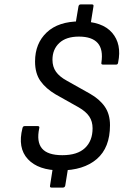

<svg xmlns="http://www.w3.org/2000/svg" viewBox="-20 -762 600 871"><path d="M254 11Q154 11 106.5 -40Q59 -91 82 -181Q84 -190 92 -190H151Q161 -190 158 -180Q145 -119 170.5 -88.5Q196 -58 263 -58Q331 -58 365.5 -90.5Q400 -123 400 -180Q400 -211 385 -233.5Q370 -256 337 -275L232 -334Q188 -360 163.5 -394.5Q139 -429 139 -483Q139 -565 192 -615Q245 -665 343 -665Q444 -665 488.5 -613.5Q533 -562 516 -479Q515 -469 507 -469H447Q438 -469 440 -478Q449 -538 423 -567Q397 -596 338 -596Q280 -596 249 -567Q218 -538 218 -491Q218 -459 234 -436.5Q250 -414 283 -396L388 -337Q432 -312 455.5 -278Q479 -244 479 -194Q479 -92 419 -40.5Q359 11 254 11ZM214 89Q205 89 207 80L220 -3L290 -7L276 80Q274 89 265 89ZM322 -650 336 -733Q338 -742 346 -742H397Q406 -742 404 -733L390 -646Z"/></svg>

Font: Sofia Sans Semi Condensed
Style: Italic
Weight: 400
Italic angle: -9°
Designer: Botio Nikoltchev, Ani Petrova
Foundry: lettersoup
Version: Version 4.101